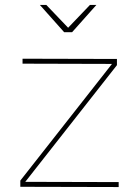

<svg xmlns="http://www.w3.org/2000/svg" viewBox="-20 -754 550 775"><path d="M452 -516V-491L82 -20L459 -19V1L62 0V-25L432 -496L71 -497V-517ZM369 -734 271 -624H239L141 -734H167L255 -642L343 -734Z"/></svg>

Font: Montserrat-Arabic Thin
Style: Regular
Weight: 250
Designer: Mohamed Gaber
Foundry: Kief Type Foundry
Version: Version 5.008